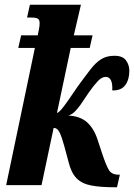

<svg xmlns="http://www.w3.org/2000/svg" viewBox="-20 -780 565 809"><path d="M463 9Q403 9 364 1.5Q325 -6 302.5 -29Q280 -52 269 -97L251 -164Q241 -201 231.5 -221Q222 -241 206 -241L155 0H6L127 -578H57L69 -631H139Q142 -647 144.5 -659Q147 -671 147 -683Q147 -697 139 -701.5Q131 -706 113 -706H94L106 -760H321L291 -631H370L358 -578H278L220 -304Q227 -306 237 -317Q247 -328 268 -358L307 -415Q339 -459 361.5 -488Q384 -517 407 -531Q430 -545 462 -545Q497 -545 511 -525.5Q525 -506 525 -482Q525 -445 508 -421.5Q491 -398 453 -399Q456 -456 425 -456Q409 -456 392 -438Q375 -420 354 -390Q333 -358 319.5 -339Q306 -320 294.5 -309Q283 -298 268 -293Q317 -291 346.5 -265Q376 -239 392 -189L410 -134Q426 -86 438 -65Q450 -44 479 -44H485L473 9Z"/></svg>

Font: Noto Serif ExtraCondensed ExtraBold
Style: Italic
Weight: 800
Width: 2
Italic angle: -12°
Designer: Monotype Design Team
Foundry: Monotype Imaging Inc.
Version: Version 2.013